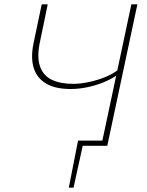

<svg xmlns="http://www.w3.org/2000/svg" viewBox="-20 -678 684 893"><path d="M300 195 343 -24H370L322 195ZM350 0 343 -24H462L457 0ZM451 0 591 -658H619L479 0ZM309 -264Q238 -264 195 -289Q152 -314 137 -361.5Q122 -409 136 -477L174 -658H202L166 -484Q151 -415 165.5 -371Q180 -327 220 -307.5Q260 -288 320 -288Q354 -288 394 -296.5Q434 -305 470.5 -320Q507 -335 531 -355L541 -341Q513 -318 474 -300.5Q435 -283 392 -273.5Q349 -264 309 -264Z"/></svg>

Font: Ysabeau Office Thin
Style: Italic
Weight: 250
Italic angle: -12°
Designer: Christian Thalmann (Catharsis Fonts)
Version: Version 2.001;gftools[0.9.30]; featfreeze: tnum,lnum,ss02